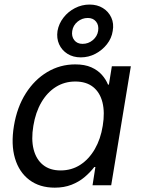

<svg xmlns="http://www.w3.org/2000/svg" viewBox="-20 -824 627 854"><path d="M223.6 10.7Q156.2 10.7 110.6 -23.7Q64.9 -58.1 46.6 -119.9Q28.3 -181.6 42 -264.2Q55.7 -347.2 94.5 -408.4Q133.3 -469.7 190.4 -503.7Q247.6 -537.6 314.5 -537.6Q356.9 -537.6 386 -524.7Q415 -511.7 433.1 -491.2Q451.2 -470.7 460.4 -447.8H464.4L477.5 -529.3H562L474.6 0H391.6L404.3 -81.1H399.4Q380.9 -57.1 356 -36.1Q331.1 -15.1 298.1 -2.2Q265.1 10.7 223.6 10.7ZM249.5 -65.9Q298.3 -65.9 336.9 -90.8Q375.5 -115.7 401.6 -160.6Q427.7 -205.6 437 -264.6Q446.8 -324.2 435.8 -368.4Q424.8 -412.6 394.3 -437Q363.8 -461.4 314.9 -461.4Q267.1 -461.4 228.5 -437.3Q189.9 -413.1 164.1 -368.9Q138.2 -324.7 128.4 -264.6Q118.2 -204.1 129.6 -159.4Q141.1 -114.7 171.6 -90.3Q202.1 -65.9 249.5 -65.9ZM339.4 -568.8Q305.2 -568.8 280 -584.7Q254.9 -600.6 242.9 -627.2Q231 -653.8 235.8 -686.5Q241.7 -719.2 262.5 -745.8Q283.2 -772.5 313.7 -788.1Q344.2 -803.7 378.4 -803.7Q412.6 -803.7 437.7 -788.1Q462.9 -772.5 475.1 -745.8Q487.3 -719.2 481.4 -686.5Q476.6 -653.8 455.6 -627.2Q434.6 -600.6 404.3 -584.7Q374 -568.8 339.4 -568.8ZM347.2 -628.9Q373 -628.9 392.8 -645.5Q412.6 -662.1 416.5 -686.5Q420.4 -711.9 407.2 -728Q394 -744.1 370.6 -744.1Q345.2 -744.1 325.2 -727.8Q305.2 -711.4 301.3 -686.5Q297.4 -662.1 310.3 -645.5Q323.2 -628.9 347.2 -628.9Z"/></svg>

Font: Inter 24pt
Style: Italic
Weight: 400
Italic angle: -9.3988°
Designer: Rasmus Andersson
Foundry: rsms
Version: Version 4.001;git-66647c0bb